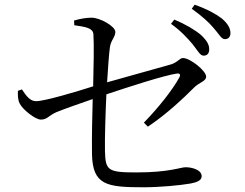

<svg xmlns="http://www.w3.org/2000/svg" viewBox="-20 -811 1040 814"><path d="M797 -623C817 -598 828 -575 843 -575C859 -575 867 -585 867 -602C867 -621 858 -638 833 -662C807 -684 769 -707 719 -728L705 -710C748 -679 776 -648 797 -623ZM885 -693C907 -669 918 -645 933 -645C948 -645 957 -654 957 -671C957 -691 946 -711 920 -733C895 -752 857 -773 805 -791L793 -774C838 -741 864 -718 885 -693ZM73 -432 56 -426C55 -407 56 -387 63 -373C76 -346 130 -304 153 -304C181 -304 183 -319 218 -335C260 -352 324 -374 373 -391C371 -324 369 -227 370 -157C373 -26 432 -17 589 -17C656 -17 743 -25 788 -33C815 -38 835 -46 835 -64C835 -91 794 -102 767 -102C745 -102 698 -80 559 -80C437 -80 427 -88 425 -171C424 -230 427 -323 431 -411C521 -441 674 -491 729 -499C743 -501 747 -495 740 -482C710 -428 653 -356 590 -291L607 -274C688 -328 760 -397 802 -439C824 -462 854 -466 854 -486C854 -511 786 -565 756 -565C741 -565 734 -547 705 -538L434 -462C438 -526 442 -582 446 -611C450 -641 469 -653 469 -676C469 -699 405 -736 368 -736C348 -736 321 -732 294 -724L295 -704C344 -697 374 -692 376 -666C379 -626 377 -526 375 -445C307 -423 169 -382 133 -382C108 -382 92 -403 73 -432Z"/></svg>

Font: Harano Aji Mincho KR
Style: Regular
Weight: 400
Foundry: Masamichi Hosoda
Version: HaranoAjiMinchoKR-Regular version 20230610;ttx 4.39.4